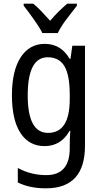

<svg xmlns="http://www.w3.org/2000/svg" viewBox="-20 -786 555 1046"><path d="M346 -766Q321 -744 299.5 -723Q278 -702 253 -673Q230 -699 206 -724Q182 -749 161 -766H109V-755Q134 -723 164 -681Q194 -639 211 -606H295Q311 -640 343 -682.5Q375 -725 399 -755V-766ZM360 -269V-246Q360 -62 242 -62Q131 -62 131 -266Q131 -474 240 -474Q302 -474 331 -425.5Q360 -377 360 -269ZM45 -267Q45 -133 91.5 -61.5Q138 10 223 10Q312 10 359 -73H363Q360 -35 360 2V21Q360 168 232 168Q148 168 77 129V208Q141 240 230 240Q443 240 443 8V-537H374L364 -466H359Q312 -547 224 -547Q140 -547 92.5 -473.5Q45 -400 45 -267Z"/></svg>

Font: Noto Sans Display SemiCondensed
Style: Regular
Weight: 400
Width: 4
Designer: Monotype Design team
Foundry: Monotype Imaging Inc.
Version: 1.000